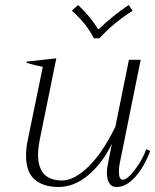

<svg xmlns="http://www.w3.org/2000/svg" viewBox="-20 -737 620 767"><path d="M267 -694 292 -717Q343 -669 371 -621H375Q430 -674 494 -717L510 -694Q435 -647 377 -584H355Q324 -645 267 -694ZM580 -134Q557 -72 521 -31Q485 10 445 10Q426 10 416.5 -5.5Q407 -21 407 -47Q407 -65 411 -81L427 -163Q391 -87 334 -38.5Q277 10 214 10Q153 10 118.5 -20Q84 -50 84 -115Q84 -146 91 -178L151 -470Q118 -476 86 -486L87 -491L205 -504L140 -185Q132 -145 132 -119Q132 -16 228 -16Q276 -16 332.5 -70.5Q389 -125 441 -231L495 -498H542L458 -83Q455 -68 455 -52Q455 -19 470 -19Q489 -19 520 -60.5Q551 -102 564 -141Z"/></svg>

Font: Trirong ExtraLight
Style: Italic
Weight: 275
Italic angle: -12°
Designer: Katatrad Team
Foundry: CadsonDemak
Version: Version 1.003